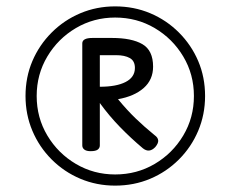

<svg xmlns="http://www.w3.org/2000/svg" viewBox="-20 -1540 723 602"><path d="M341 -958Q283 -958 232 -979.5Q181 -1001 142 -1040Q103 -1079 81.5 -1130Q60 -1181 60 -1239Q60 -1298 81.5 -1348.5Q103 -1399 142 -1438Q181 -1477 232 -1498.5Q283 -1520 341 -1520Q400 -1520 451 -1498.5Q502 -1477 541 -1438Q580 -1399 601.5 -1348.5Q623 -1298 623 -1239Q623 -1181 601.5 -1130Q580 -1079 541 -1040Q502 -1001 451 -979.5Q400 -958 341 -958ZM341 -993Q409 -993 465 -1026Q521 -1059 554.5 -1115Q588 -1171 588 -1239Q588 -1307 554.5 -1363Q521 -1419 465 -1452Q409 -1485 341 -1485Q274 -1485 218 -1452Q162 -1419 128.5 -1363Q95 -1307 95 -1239Q95 -1171 128.5 -1115Q162 -1059 218 -1026Q274 -993 341 -993ZM264 -1066Q251 -1066 244.5 -1071Q238 -1076 238 -1084V-1404Q238 -1421 270 -1421H331Q393 -1421 426.5 -1401.5Q460 -1382 460 -1331Q460 -1290 430.5 -1264Q401 -1238 350 -1229Q378 -1195 405.5 -1168.5Q433 -1142 465 -1116Q475 -1109 476 -1100Q477 -1091 467 -1079Q448 -1059 428 -1075Q390 -1107 356 -1142Q322 -1177 293 -1217V-1084Q293 -1076 286.5 -1071Q280 -1066 264 -1066ZM293 -1268Q345 -1268 374 -1283Q403 -1298 403 -1327Q403 -1349 387 -1358Q371 -1367 344 -1367H293Z"/></svg>

Font: Playwrite BE WAL Light
Style: Regular
Weight: 300
Version: Version 1.002